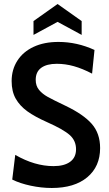

<svg xmlns="http://www.w3.org/2000/svg" viewBox="-20 -923 544 957"><path d="M41 -28 56 -151Q153 -95 247 -95Q300 -95 329.5 -116.5Q359 -138 359 -179Q359 -222 327.5 -250Q296 -278 215 -314Q154 -341 116.5 -368Q79 -395 58.5 -431Q38 -467 38 -519Q38 -576 66.5 -620.5Q95 -665 147.5 -689.5Q200 -714 271 -714Q364 -714 451 -674L439 -556Q391 -581 348.5 -593Q306 -605 263 -605Q213 -605 185.5 -585Q158 -565 158 -525Q158 -495 174.5 -475Q191 -455 218 -440Q245 -425 306 -396Q396 -353 437.5 -305.5Q479 -258 479 -185Q479 -93 415 -39.5Q351 14 238 14Q186 14 132.5 2.5Q79 -9 41 -28ZM147 -818 267 -903 387 -818V-749L267 -814L147 -749Z"/></svg>

Font: Cabin Condensed SemiBold
Style: Regular
Weight: 600
Width: 3
Designer: Pablo Impallari
Foundry: Pablo Impallari. http://www.impallari.com Igino Marini. http://www.ikern.com
Version: Version 2.200